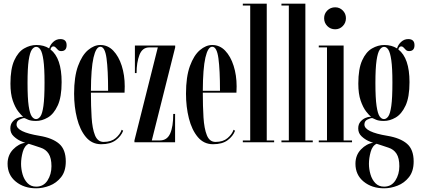

<svg xmlns="http://www.w3.org/2000/svg" viewBox="-20 -770 2280 1039"><path d="M176 249Q110 249 65.5 212.8Q21 176.5 21 116Q21 69.5 51 38.5Q81 7.5 117 2.5Q110.5 1.5 91 -7.2Q71.5 -16 53.8 -32.8Q36 -49.5 36 -75Q36 -97 47.8 -111Q59.5 -125 74.5 -131.5Q89.5 -138 100 -138Q105.5 -138 106.5 -137Q95 -146 78.5 -167.2Q62 -188.5 49.2 -225.2Q36.5 -262 36.5 -317.5Q36.5 -397.5 57.2 -443.2Q78 -489 110.5 -507.8Q143 -526.5 177 -526.5Q217 -526.5 246 -508Q252 -528.5 268.5 -543.5Q285 -558.5 306.5 -558.5Q340.5 -558.5 340.5 -525.5Q340.5 -493.5 311 -493.5Q300.5 -493.5 293.8 -500Q287 -506.5 281.5 -512.8Q276 -519 269 -519Q257.5 -519 253 -502.5Q313.5 -456 313.5 -325.5Q313.5 -244.5 292.2 -198.8Q271 -153 239 -134.2Q207 -115.5 175 -115.5Q148.5 -115.5 133.2 -121.8Q118 -128 115 -130Q114 -131 111 -131Q102 -131 85.8 -123Q69.5 -115 69.5 -96Q69.5 -55.5 194 -35Q263 -23.5 299.5 7.5Q336 38.5 336 104Q336 156.5 310.8 188.5Q285.5 220.5 248.5 234.8Q211.5 249 176 249ZM175 -125.5Q188 -125.5 198.5 -140Q209 -154.5 215 -196.8Q221 -239 221 -323.5Q221 -402.5 215 -444.2Q209 -486 199 -501.2Q189 -516.5 176 -516.5Q163 -516.5 152.2 -501Q141.5 -485.5 135.2 -443.5Q129 -401.5 129 -321Q129 -238.5 135.2 -196.5Q141.5 -154.5 152 -140Q162.5 -125.5 175 -125.5ZM176 240Q215.5 240 237 206.8Q258.5 173.5 258.5 129.5Q258.5 85.5 243.2 61.8Q228 38 199.5 29Q180 23 162 16.5Q144 10 135.5 8Q112.5 18.5 103.2 52Q94 85.5 94 116.5Q94 145 102.2 173.5Q110.5 202 128.8 221Q147 240 176 240Z M527.5 10.5Q477.5 10.5 445 -28.2Q412.5 -67 396.8 -129.5Q381 -192 381 -263Q381 -354.5 402.2 -412.8Q423.5 -471 456.2 -498.8Q489 -526.5 523 -526.5Q563.5 -526.5 593 -495.8Q622.5 -465 638.8 -414Q655 -363 655 -302.5Q655 -284 654 -268.5H472V-268Q472 -195 475.8 -134.5Q479.5 -74 494 -38Q508.5 -2 541 -2Q581.5 -2 605.8 -22.5Q630 -43 638.5 -68L646.5 -62.5Q635.5 -33 606.2 -11.2Q577 10.5 527.5 10.5ZM523 -517Q499.5 -517 486 -458.2Q472.5 -399.5 472 -278.5H565Q565 -391.5 556.5 -454.2Q548 -517 523 -517Z M707.5 0V-10L834 -513.5H788Q750 -513.5 734.5 -472.5Q719 -431.5 719 -374.5H710V-523.5H928V-513.5L801.5 -10H845Q884 -10 900.8 -47.2Q917.5 -84.5 917.5 -153.5H927.5V0Z M1133 10.5Q1083 10.5 1050.5 -28.2Q1018 -67 1002.2 -129.5Q986.5 -192 986.5 -263Q986.5 -354.5 1007.8 -412.8Q1029 -471 1061.8 -498.8Q1094.5 -526.5 1128.5 -526.5Q1169 -526.5 1198.5 -495.8Q1228 -465 1244.2 -414Q1260.5 -363 1260.5 -302.5Q1260.5 -284 1259.5 -268.5H1077.5V-268Q1077.5 -195 1081.2 -134.5Q1085 -74 1099.5 -38Q1114 -2 1146.5 -2Q1187 -2 1211.2 -22.5Q1235.5 -43 1244 -68L1252 -62.5Q1241 -33 1211.8 -11.2Q1182.5 10.5 1133 10.5ZM1128.5 -517Q1105 -517 1091.5 -458.2Q1078 -399.5 1077.5 -278.5H1170.5Q1170.5 -391.5 1162 -454.2Q1153.5 -517 1128.5 -517Z M1294 0V-10H1334V-740H1294V-750H1423.5V-10H1463.5V0Z M1503 0V-10H1543V-740H1503V-750H1632.5V-10H1672.5V0Z M1794 -611.5Q1768.5 -611.5 1751.2 -629Q1734 -646.5 1734 -671.5Q1734 -696 1751.2 -713.2Q1768.5 -730.5 1794 -730.5Q1818 -730.5 1835 -713.2Q1852 -696 1852 -671.5Q1852 -646.5 1835 -629Q1818 -611.5 1794 -611.5ZM1705 0V-10H1749.5V-513.5H1705V-523.5H1839.5V-10H1885V0Z M2058.5 249Q1992.5 249 1948 212.8Q1903.5 176.5 1903.5 116Q1903.5 69.5 1933.5 38.5Q1963.5 7.5 1999.5 2.5Q1993 1.5 1973.5 -7.2Q1954 -16 1936.2 -32.8Q1918.5 -49.5 1918.5 -75Q1918.5 -97 1930.2 -111Q1942 -125 1957 -131.5Q1972 -138 1982.5 -138Q1988 -138 1989 -137Q1977.5 -146 1961 -167.2Q1944.5 -188.5 1931.8 -225.2Q1919 -262 1919 -317.5Q1919 -397.5 1939.8 -443.2Q1960.5 -489 1993 -507.8Q2025.5 -526.5 2059.5 -526.5Q2099.5 -526.5 2128.5 -508Q2134.5 -528.5 2151 -543.5Q2167.5 -558.5 2189 -558.5Q2223 -558.5 2223 -525.5Q2223 -493.5 2193.5 -493.5Q2183 -493.5 2176.2 -500Q2169.5 -506.5 2164 -512.8Q2158.5 -519 2151.5 -519Q2140 -519 2135.5 -502.5Q2196 -456 2196 -325.5Q2196 -244.5 2174.8 -198.8Q2153.5 -153 2121.5 -134.2Q2089.5 -115.5 2057.5 -115.5Q2031 -115.5 2015.8 -121.8Q2000.5 -128 1997.5 -130Q1996.5 -131 1993.5 -131Q1984.5 -131 1968.2 -123Q1952 -115 1952 -96Q1952 -55.5 2076.5 -35Q2145.5 -23.5 2182 7.5Q2218.5 38.5 2218.5 104Q2218.5 156.5 2193.2 188.5Q2168 220.5 2131 234.8Q2094 249 2058.5 249ZM2057.5 -125.5Q2070.5 -125.5 2081 -140Q2091.5 -154.5 2097.5 -196.8Q2103.5 -239 2103.5 -323.5Q2103.5 -402.5 2097.5 -444.2Q2091.5 -486 2081.5 -501.2Q2071.5 -516.5 2058.5 -516.5Q2045.5 -516.5 2034.8 -501Q2024 -485.5 2017.8 -443.5Q2011.5 -401.5 2011.5 -321Q2011.5 -238.5 2017.8 -196.5Q2024 -154.5 2034.5 -140Q2045 -125.5 2057.5 -125.5ZM2058.5 240Q2098 240 2119.5 206.8Q2141 173.5 2141 129.5Q2141 85.5 2125.8 61.8Q2110.5 38 2082 29Q2062.5 23 2044.5 16.5Q2026.5 10 2018 8Q1995 18.5 1985.8 52Q1976.5 85.5 1976.5 116.5Q1976.5 145 1984.8 173.5Q1993 202 2011.2 221Q2029.5 240 2058.5 240Z"/></svg>

Font: Imbue 100pt Medium
Style: Regular
Weight: 500
Designer: Tyler Finck
Foundry: Etcetera Type Company
Version: Version 1.102; ttfautohint (v1.8.3)